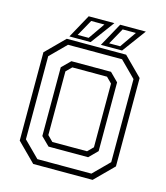

<svg xmlns="http://www.w3.org/2000/svg" viewBox="-123 -943 899 1037"><g transform="rotate(15 326.5 -424.0)"><path d="M160.5 0 57.5 -103V-597L160.5 -700H492.5L595.5 -597V-103L492.5 0ZM229.5 -141.5H423.5L454 -172V-528L423.5 -558.5H229.5L199 -528V-172ZM175.5 -31H477.5L565 -118.5V-583L477.5 -670.5H175.5L88 -583V-118.5ZM216 -112 169 -158.5V-543L216 -589.5H437.5L484 -543V-158.5L437.5 -112ZM347 -716 419.5 -848H563L465.5 -716ZM212 -735.5H273.5L337 -827H263ZM171 -716 243.5 -848H387L289.5 -716ZM388 -735.5H449.5L513 -827H439Z"/></g></svg>

Font: Tourney Light
Style: Regular
Weight: 300
Version: Version 1.015